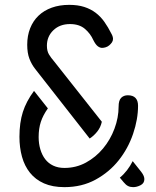

<svg xmlns="http://www.w3.org/2000/svg" viewBox="-20 -760 640 790"><path d="M526 -97 561 -53Q568 -44 571 -36.5Q574 -29 574 -23Q574 -6 558.5 2Q543 10 528 10Q516 10 507 5.5Q498 1 489 -10L473 -29Q489 -42 502.5 -59.5Q516 -77 526 -97ZM349 -190 125 -476Q110 -495 101 -518.5Q92 -542 92 -576Q92 -613 104 -643.5Q116 -674 138.5 -695.5Q161 -717 193 -728.5Q225 -740 265 -740Q300 -740 326.5 -731.5Q353 -723 373.5 -707.5Q394 -692 409.5 -670Q425 -648 438 -622Q442 -615 443.5 -609.5Q445 -604 445 -600Q445 -592 440.5 -585.5Q436 -579 429.5 -573.5Q423 -568 415 -565.5Q407 -563 400 -563Q391 -563 382 -570Q373 -577 364 -595Q352 -622 329 -641.5Q306 -661 268 -661Q226 -661 199.5 -635.5Q173 -610 173 -572Q173 -550 181.5 -536Q190 -522 203 -507L399 -259Q394 -236 380 -218.5Q366 -201 349 -190ZM177 -314Q157 -286 148 -258.5Q139 -231 139 -196Q139 -169 146 -145.5Q153 -122 166 -105Q179 -88 199 -78.5Q219 -69 245 -69Q293 -69 333.5 -91Q374 -113 404 -149Q434 -185 451 -230.5Q468 -276 468 -321Q468 -347 478.5 -357.5Q489 -368 506 -368Q527 -368 537.5 -357Q548 -346 548 -325Q548 -269 527.5 -209Q507 -149 468.5 -100.5Q430 -52 373.5 -21Q317 10 245 10Q196 10 161 -5.5Q126 -21 103.5 -49Q81 -77 70.5 -115Q60 -153 60 -197Q60 -255 74 -299Q88 -343 120 -386Z"/></svg>

Font: Maple Mono Light
Style: Regular
Weight: 300
Monospace: yes
Designer: subframe7536
Version: Version 7.000